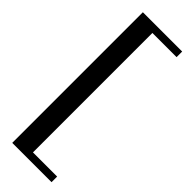

<svg xmlns="http://www.w3.org/2000/svg" viewBox="-286 -747 898 898"><g transform="rotate(45 163.0 -298.0)"><path d="M301 97H141V-693H301V-730H41V134H301Z"/></g></svg>

Font: GFS Ignacio
Style: Regular
Weight: 400
Designer: George D. Matthiopoulos
Foundry: George D. Matthiopoulos
Version: Version 1.000